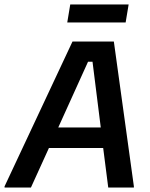

<svg xmlns="http://www.w3.org/2000/svg" viewBox="-52 -835 668 855"><path d="M-31.7 0V-5L270.8 -650H455L544.2 -5V0H430L407.5 -175.8H165.8L85.8 0ZM340 -560 207.5 -267.5H396.7L360 -560ZM247.5 -735 260.8 -815H520.8L507.5 -735Z"/></svg>

Font: Familjen Grotesk GF Medium
Style: Italic
Weight: 500
Designer: Anders Wikstroem, Jonas Baeckman, Matilda Gysing, Kristian Moeller
Foundry: Familjen STHML AB
Version: Version 2.000; Beta; Release 4; Build 6